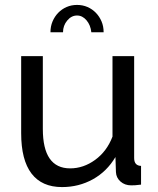

<svg xmlns="http://www.w3.org/2000/svg" viewBox="-20 -750 641 780"><path d="M232 10Q150 10 108 -45Q66 -100 66 -209V-522H154V-226Q154 -66 265 -66Q319 -66 366.5 -100.5Q414 -135 437 -195V-522H525V-108Q525 -77 553 -76V0Q538 2 529.5 2.5Q521 3 513 3Q487 3 469.5 -12.5Q452 -28 451 -51L449 -112Q414 -53 357 -21.5Q300 10 232 10ZM293 -687Q270 -687 253 -666.5Q236 -646 236 -619H185Q185 -643 193.5 -663Q202 -683 216.5 -698Q231 -713 250.5 -721.5Q270 -730 293 -730Q316 -730 335.5 -721.5Q355 -713 369.5 -698Q384 -683 392.5 -663Q401 -643 401 -619H351Q348 -648 331.5 -667.5Q315 -687 293 -687Z"/></svg>

Font: Boldmen Medium
Style: Regular
Weight: 400
Designer: Matt McInerney, Pablo Impallari, Rodrigo Fuenzalida
Foundry: LIVING CONCEPT
Version: Version 1.000